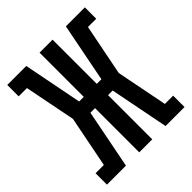

<svg xmlns="http://www.w3.org/2000/svg" viewBox="-200 -868 1001 1001"><g transform="rotate(-45 300.0 -367.5)"><path d="M14 0V-84H75L131 -368L75 -651H14V-735H154L218 -409H252V-735H348V-409H382L446 -735H586V-651H525L469 -368L525 -84H586V0H446L382 -326H348V0H252V-326H218L154 0Z"/></g></svg>

Font: Iosevka Curly Slab MdEx
Style: Regular
Weight: 500
Width: 7
Monospace: yes
Designer: Belleve Invis
Foundry: Belleve Invis
Version: Version 11.1.0; ttfautohint (v1.8.3)